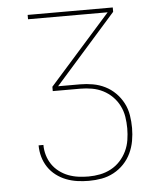

<svg xmlns="http://www.w3.org/2000/svg" viewBox="-53 -566 706 836"><g transform="rotate(-5 300.0 -148.5)"><path d="M302 223Q277 223 252 219.5Q227 216 203.5 207Q180 198 159.5 182.5Q139 167 125 146Q111 125 104 100.5Q97 76 97 50H118Q118 73 124.5 95Q131 117 143.5 135.5Q156 154 174.5 168Q193 182 214 190Q235 198 257.5 201Q280 204 302 204Q328 204 353 199Q378 194 400.5 182Q423 170 440.5 151Q458 132 469 109Q480 86 484 60.5Q488 35 488 10Q488 -16 484 -41Q480 -66 468.5 -89Q457 -112 439 -130Q421 -148 398.5 -159.5Q376 -171 350.5 -175.5Q325 -180 300 -180H179V-199L447 -501H99V-520H471V-501L204 -199H300Q328 -199 356 -194Q384 -189 409 -176.5Q434 -164 454 -144Q474 -124 487 -99Q500 -74 504.5 -46Q509 -18 509 10Q509 38 504 66Q499 94 487 119.5Q475 145 455.5 165.5Q436 186 411 199.5Q386 213 358.5 218Q331 223 302 223Z"/></g></svg>

Font: Iosevka Aile Thin
Style: Regular
Weight: 100
Designer: Belleve Invis
Foundry: Belleve Invis
Version: Version 31.1.0; ttfautohint (v1.8.4)